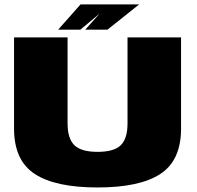

<svg xmlns="http://www.w3.org/2000/svg" viewBox="-20 -844 890 868"><path d="M421 3.5Q612 3.5 705.2 -57.8Q798.5 -119 798.5 -262.5V-675H556.5V-286Q556.5 -217.5 526 -187.5Q495.5 -157.5 421 -157.5Q346.5 -157.5 316 -187.8Q285.5 -218 285.5 -286V-675H43.5V-262.5Q43.5 -119 136.8 -57.8Q230 3.5 421 3.5ZM365.5 -710H466L609 -824H467.5ZM243 -710H343.5L480 -824H344Z"/></svg>

Font: Anybody SemiExpanded Black
Style: Regular
Weight: 900
Width: 6
Version: Version 1.113;gftools[0.9.25]